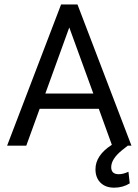

<svg xmlns="http://www.w3.org/2000/svg" viewBox="-20 -639 627 870"><path d="M293.9 -514.6 185.5 -215.3H402.8ZM483.9 118.7Q483.9 150.4 518.1 150.4Q538.6 150.4 562 139.2L567.9 191.9Q536.6 211.4 497.3 211.4Q458 211.4 435.3 188.7Q412.6 166 412.6 127.9Q412.6 64.9 486.8 17.1L427.7 -146H159.7L99.1 21H12.2L256.8 -618.7H331.1L575.7 21H559.1L533.7 41Q483.9 81.1 483.9 118.7Z"/></svg>

Font: Yantramanav
Style: Regular
Weight: 400
Version: Version 1.001;PS 1.0;hotconv 1.0.72;makeotf.lib2.5.5900; ttf